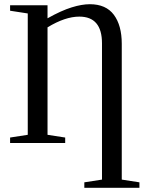

<svg xmlns="http://www.w3.org/2000/svg" viewBox="-20 -680 689 913"><path d="M408 -660H407Q484 -660 521.5 -609.5Q559 -559 559 -472V174L643 187V213H381V187L465 174V-474Q465 -601 357 -601Q290 -601 206 -550V-39L290 -26V0H28V-26L112 -39V-616L28 -629V-655H206V-593Q272 -630 321 -645Q369 -660 408 -660Z"/></svg>

Font: Libra Serif Modern
Style: Regular
Weight: 400
Designer: Stefan Peev, Context Ltd
Foundry: Stefan Peev, Context Ltd
Version: Version 1.000